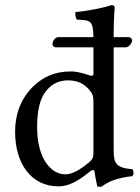

<svg xmlns="http://www.w3.org/2000/svg" viewBox="-20 -718 546 750"><path d="M334 -50C339 -54 348 -56 349 -49C352 -25 360 10 360 10C368 13 373 12 379 10C401 -8 436 -23 497 -30C503 -36 503 -51 497 -57C433 -62 424 -81 424 -130V-533H473C485 -535 496 -551 496 -560C496 -565 492 -572 483 -573H424V-583C424 -648 428 -688 428 -688C428 -695 424 -698 415 -698C390 -688 315 -674 275 -671C273 -663 275 -647 281 -641C284 -641 287 -641 290 -641C332 -638 344 -638 345 -573H206C194 -571 185 -556 185 -546C185 -541 188 -535 197 -533H345V-431C345 -424 343 -422 336 -422C332 -422 291 -439 258 -439C192 -439 148 -417 108 -379C65 -336 39 -277 39 -203C39 -80 101 10 209 10C248 10 285 -10 334 -50ZM345 -124C345 -105 343 -97 329 -85C292 -53 260 -37 235 -37C181 -37 125 -96 125 -221C125 -293 139 -333 154 -354C185 -401 227 -404 247 -404C283 -404 308 -391 328 -368C342 -352 345 -345 345 -314Z"/></svg>

Font: Libertinus Serif
Style: Regular
Weight: 400
Designer: Philipp H. Poll, Khaled Hosny
Foundry: Caleb Maclennan
Version: Version 7.050;RELEASE